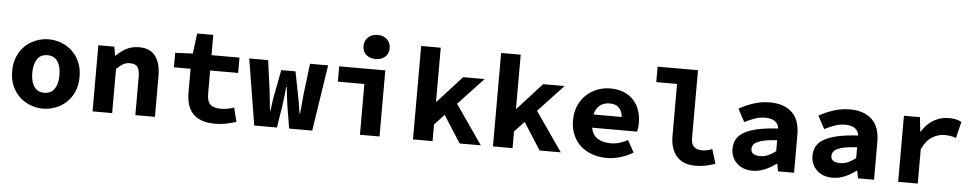

<svg xmlns="http://www.w3.org/2000/svg" viewBox="-41 -1089 7283 1435"><g transform="rotate(5 3600.0 -371.5)"><path d="M300 12Q251 12 205.5 -5.5Q160 -23 124.5 -56Q89 -89 68 -137.5Q47 -186 47 -248Q47 -310 68 -358.5Q89 -407 124.5 -440Q160 -473 205.5 -490.5Q251 -508 300 -508Q349 -508 394.5 -490.5Q440 -473 475.5 -440Q511 -407 532 -358.5Q553 -310 553 -248Q553 -186 532 -137.5Q511 -89 475.5 -56Q440 -23 394.5 -5.5Q349 12 300 12ZM300 -107Q351 -107 376.5 -145Q402 -183 402 -248Q402 -313 376.5 -351Q351 -389 300 -389Q249 -389 223.5 -351Q198 -313 198 -248Q198 -183 223.5 -145Q249 -107 300 -107Z M672 0V-496H792L803 -430H807Q839 -462 880.5 -485Q922 -508 978 -508Q1062 -508 1101 -454Q1140 -400 1140 -306V0H993V-287Q993 -337 977 -360Q961 -383 920 -383Q890 -383 867.5 -370Q845 -357 819 -331V0Z M1588 12Q1529 12 1488 -4Q1447 -20 1421.5 -48.5Q1396 -77 1385 -117Q1374 -157 1374 -206V-381H1249V-490L1381 -496L1400 -648H1521V-496H1731V-381H1521V-207Q1521 -150 1546 -126.5Q1571 -103 1626 -103Q1654 -103 1677.5 -108Q1701 -113 1724 -121L1750 -15Q1717 -5 1677.5 3.5Q1638 12 1588 12Z M1885 0 1804 -496H1946L1977 -266Q1982 -229 1985 -193Q1988 -157 1993 -119H1996Q2001 -157 2006 -194Q2011 -231 2019 -266L2050 -430H2157L2189 -266Q2197 -229 2203 -193Q2209 -157 2214 -119H2218Q2223 -157 2225.5 -193Q2228 -229 2232 -266L2260 -496H2396L2320 0H2147L2120 -161Q2115 -193 2111 -229Q2107 -265 2102 -308H2098Q2095 -276 2091 -242Q2087 -208 2081 -161L2055 0Z M2678 0V-381H2479V-496H2825V0ZM2745 -574Q2702 -574 2674.5 -598Q2647 -622 2647 -663Q2647 -704 2674.5 -729.5Q2702 -755 2745 -755Q2788 -755 2815.5 -729.5Q2843 -704 2843 -663Q2843 -622 2815.5 -598Q2788 -574 2745 -574Z M3076 0V-701H3223V-296H3227L3409 -496H3570L3381 -294L3585 0H3426L3296 -203L3223 -125V0Z M3676 0V-701H3823V-296H3827L4009 -496H4170L3981 -294L4185 0H4026L3896 -203L3823 -125V0Z M4530 12Q4472 12 4421.5 -5.5Q4371 -23 4334 -56Q4297 -89 4276 -137.5Q4255 -186 4255 -248Q4255 -309 4276.5 -357.5Q4298 -406 4334 -439.5Q4370 -473 4416.5 -490.5Q4463 -508 4513 -508Q4570 -508 4614 -490Q4658 -472 4687.5 -440Q4717 -408 4732 -364.5Q4747 -321 4747 -270Q4747 -250 4744.5 -231.5Q4742 -213 4740 -204H4402Q4413 -150 4451 -125Q4489 -100 4550 -100Q4584 -100 4614.5 -109Q4645 -118 4678 -135L4727 -46Q4684 -19 4632 -3.5Q4580 12 4530 12ZM4518 -396Q4474 -396 4444.5 -373Q4415 -350 4404 -303H4616Q4605 -396 4518 -396Z M5195 12Q5101 12 5053.5 -43.5Q5006 -99 5006 -194V-585H4850V-701H5153V-188Q5153 -165 5159.5 -149.5Q5166 -134 5177.5 -124.5Q5189 -115 5203.5 -111Q5218 -107 5234 -107Q5251 -107 5269.5 -110.5Q5288 -114 5311 -123L5344 -15Q5324 -9 5307 -4Q5290 1 5273 4.5Q5256 8 5237 10Q5218 12 5195 12Z M5624 12Q5586 12 5556 0.5Q5526 -11 5505 -31.5Q5484 -52 5472.5 -79Q5461 -106 5461 -138Q5461 -180 5479 -211.5Q5497 -243 5536.5 -265Q5576 -287 5638 -300.5Q5700 -314 5788 -319Q5784 -353 5758.5 -372Q5733 -391 5682 -391Q5646 -391 5609.5 -378.5Q5573 -366 5531 -345L5479 -441Q5530 -470 5588.5 -489Q5647 -508 5711 -508Q5815 -508 5875 -453Q5935 -398 5935 -284V0H5815L5804 -56H5800Q5762 -27 5717 -7.5Q5672 12 5624 12ZM5671 -102Q5704 -102 5733 -115.5Q5762 -129 5788 -149V-231Q5733 -228 5697 -221Q5661 -214 5640 -203.5Q5619 -193 5610.5 -179Q5602 -165 5602 -149Q5602 -125 5620.5 -113.5Q5639 -102 5671 -102Z M6224 12Q6186 12 6156 0.5Q6126 -11 6105 -31.5Q6084 -52 6072.5 -79Q6061 -106 6061 -138Q6061 -180 6079 -211.5Q6097 -243 6136.5 -265Q6176 -287 6238 -300.5Q6300 -314 6388 -319Q6384 -353 6358.5 -372Q6333 -391 6282 -391Q6246 -391 6209.5 -378.5Q6173 -366 6131 -345L6079 -441Q6130 -470 6188.5 -489Q6247 -508 6311 -508Q6415 -508 6475 -453Q6535 -398 6535 -284V0H6415L6404 -56H6400Q6362 -27 6317 -7.5Q6272 12 6224 12ZM6271 -102Q6304 -102 6333 -115.5Q6362 -129 6388 -149V-231Q6333 -228 6297 -221Q6261 -214 6240 -203.5Q6219 -193 6210.5 -179Q6202 -165 6202 -149Q6202 -125 6220.5 -113.5Q6239 -102 6271 -102Z M6716 0V-496H6836L6848 -388H6851Q6888 -449 6940 -478.5Q6992 -508 7052 -508Q7085 -508 7105.5 -503Q7126 -498 7148 -488L7118 -365Q7095 -372 7076.5 -375.5Q7058 -379 7030 -379Q6984 -379 6939.5 -352Q6895 -325 6863 -258V0Z"/></g></svg>

Font: Source Code Pro
Style: Bold
Weight: 700
Monospace: yes
Designer: Paul D. Hunt, Teo Tuominen
Foundry: Adobe Systems Incorporated
Version: Version 2.030;PS 1.000;hotconv 16.6.51;makeotf.lib2.5.65220